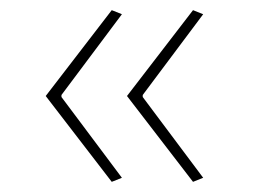

<svg xmlns="http://www.w3.org/2000/svg" viewBox="-20 -440 515 378"><path d="M70 -251 200 -420 220 -412 101 -253V-249L220 -90L200 -82ZM230 -251 360 -420 380 -412 261 -253V-249L380 -90L360 -82Z"/></svg>

Font: Athiti ExtraLight
Style: Regular
Weight: 275
Designer: CadsonDemak Team
Foundry: CadsonDemak
Version: Version 1.033